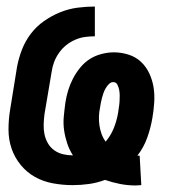

<svg xmlns="http://www.w3.org/2000/svg" viewBox="-20 -558 540 587"><path d="M395 9Q371 9 347.5 4.5Q324 0 301 -8Q277 1 252 4.5Q227 8 202 8Q172 8 142 2.5Q112 -3 87 -17Q62 -31 43.5 -53.5Q25 -76 15.5 -103.5Q6 -131 6 -162Q6 -193 11 -223L32 -353Q37 -380 47 -406Q57 -432 74 -454.5Q91 -477 114.5 -493.5Q138 -510 164 -520.5Q190 -531 217 -534.5Q244 -538 270 -538V-447Q255 -447 240 -445Q225 -443 210 -436.5Q195 -430 182.5 -420Q170 -410 160.5 -396.5Q151 -383 145.5 -368.5Q140 -354 138 -339L116 -209Q114 -193 113.5 -177.5Q113 -162 116 -147.5Q119 -133 126.5 -120Q134 -107 146 -98.5Q158 -90 172.5 -86.5Q187 -83 203 -83Q192 -100 185.5 -119.5Q179 -139 176 -159.5Q173 -180 175 -201.5Q177 -223 180 -245Q183 -264 188.5 -282Q194 -300 203 -317.5Q212 -335 225 -351Q238 -367 254.5 -377.5Q271 -388 290.5 -393Q310 -398 328 -398Q351 -398 373 -391Q395 -384 411 -369Q427 -354 436.5 -333.5Q446 -313 449.5 -291Q453 -269 451.5 -245Q450 -221 446 -198Q441 -168 430.5 -138Q420 -108 400 -82Q402 -82 403.5 -82Q405 -82 407 -82L412 8Q408 8 403.5 8.5Q399 9 395 9ZM303 -125Q319 -144 328 -166.5Q337 -189 341 -213Q342 -221 343.5 -230Q345 -239 345.5 -248Q346 -257 346 -265.5Q346 -274 344.5 -282.5Q343 -291 339 -299Q335 -307 326 -307Q319 -307 313 -301Q307 -295 303 -288Q299 -281 296.5 -274Q294 -267 292 -259.5Q290 -252 288.5 -244.5Q287 -237 286 -230Q283 -216 282.5 -202Q282 -188 284 -174.5Q286 -161 290.5 -148.5Q295 -136 303 -125Z"/></svg>

Font: Iosevka Curly XBdObl
Style: Regular
Weight: 800
Italic angle: -9°
Monospace: yes
Designer: Belleve Invis
Foundry: Belleve Invis
Version: Version 11.1.0; ttfautohint (v1.8.3)